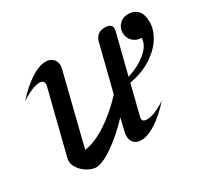

<svg xmlns="http://www.w3.org/2000/svg" viewBox="-106 -632 855 798"><g transform="rotate(-30 322.0 -233.0)"><path d="M413 -84Q411 -78 411 -73Q411 -57 433 -57Q468 -57 524 -94Q483 -48 442 -21Q401 6 369 6Q347 6 335 -6.5Q323 -19 323 -40Q323 -51 325 -58L340 -120Q284 -61 232 -25.5Q180 10 150 10Q133 10 112 -1.5Q91 -13 77 -32Q63 -51 63 -71Q63 -76 65 -84L141 -386Q142 -389 142 -394Q142 -403 136.5 -408Q131 -413 122 -413Q87 -413 31 -376Q72 -422 113 -449Q154 -476 186 -476Q207 -476 220 -464Q233 -452 233 -431Q233 -423 230 -412L146 -76Q194 -82 253 -120.5Q312 -159 364 -216L420 -438Q430 -476 471 -476Q504 -476 504 -451Q504 -448 502 -438L454 -249Q509 -266 545.5 -297Q582 -328 582 -362Q557 -362 540.5 -378.5Q524 -395 524 -419Q524 -443 540.5 -459.5Q557 -476 582 -476Q609 -476 626.5 -458.5Q644 -441 644 -402Q644 -366 621.5 -329.5Q599 -293 554.5 -264Q510 -235 448 -224Z"/></g></svg>

Font: Srisakdi
Style: Bold
Weight: 700
Designer: Cadson Demak Co.,Ltd.
Foundry: Cadson Demak Co.,Ltd.
Version: Version 1.000